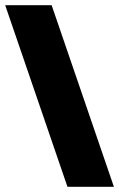

<svg xmlns="http://www.w3.org/2000/svg" viewBox="-20 -720 459 740"><path d="M0 -700H179L419 0H240Z"/></svg>

Font: Fivo Sans Black
Style: Regular
Weight: 900
Designer: Alexander Slobzheninov
Foundry: Alexander Slobzheninov
Version: 1.0